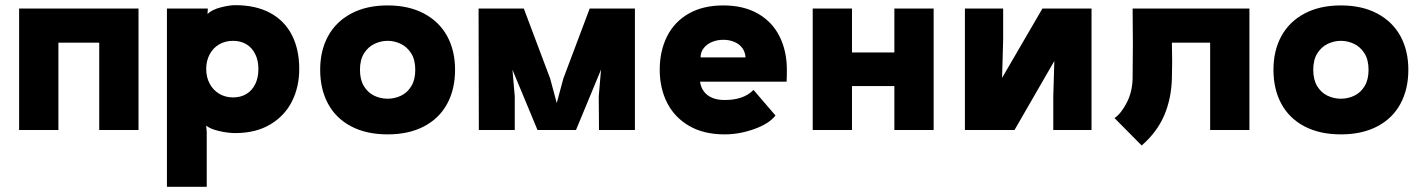

<svg xmlns="http://www.w3.org/2000/svg" viewBox="-20 -503 5509 743"><path d="M206 0H54V-470H516V0H364V-338H206Z M980 -236Q980 -269 967.5 -294Q955 -319 933 -332Q911 -345 882 -345Q852 -345 828.5 -331.5Q805 -318 791.5 -293Q778 -268 778 -236Q778 -204 791.5 -179Q805 -154 828.5 -140Q852 -126 882 -126Q911 -126 933 -139Q955 -152 967.5 -177Q980 -202 980 -236ZM1138 -236Q1138 -167 1110 -111Q1082 -55 1026 -21.5Q970 12 890 12Q862 12 827.5 4Q793 -4 778 -17L780 8V220H626V-470H784V-464L783 -449Q801 -466 834.5 -474.5Q868 -483 890 -483Q970 -483 1025.5 -453Q1081 -423 1109.5 -367.5Q1138 -312 1138 -236Z M1373 -233Q1373 -195 1388 -170Q1403 -145 1427.5 -133Q1452 -121 1480 -121Q1508 -121 1532.5 -133Q1557 -145 1572 -170Q1587 -195 1587 -233Q1587 -272 1571 -297Q1555 -322 1530.5 -333.5Q1506 -345 1480 -345Q1454 -345 1429.5 -333.5Q1405 -322 1389 -297Q1373 -272 1373 -233ZM1219 -233Q1219 -307 1249.5 -363Q1280 -419 1339 -450.5Q1398 -482 1480 -482Q1562 -482 1621 -450.5Q1680 -419 1710.5 -363Q1741 -307 1741 -233Q1741 -158 1710.5 -101.5Q1680 -45 1621 -14Q1562 17 1480 17Q1398 17 1339 -14Q1280 -45 1249.5 -101.5Q1219 -158 1219 -233Z M2007 -470 2109 -199 2141 -80H2128L2160 -199L2262 -470H2437V0H2298L2297 -130L2309 -270L2374 -398L2209 0H2060L1895 -397L1960 -269L1972 -130V0H1833L1832 -470Z M2784 17Q2703 17 2646.5 -16Q2590 -49 2561.5 -105.5Q2533 -162 2533 -233Q2533 -305 2561 -361.5Q2589 -418 2644.5 -450Q2700 -482 2779 -482Q2858 -482 2913.5 -450Q2969 -418 2997 -361.5Q3025 -305 3025 -233Q3025 -204 3024 -187H2689Q2692 -165 2704 -149Q2716 -133 2736 -124.5Q2756 -116 2784 -116Q2821 -116 2848.5 -125.5Q2876 -135 2896 -155L2981 -56Q2956 -24 2898.5 -3.5Q2841 17 2784 17ZM2779 -349Q2755 -349 2735 -340.5Q2715 -332 2703 -316.5Q2691 -301 2691 -281H2865Q2864 -301 2853 -316.5Q2842 -332 2822.5 -340.5Q2803 -349 2779 -349Z M3593 0H3441V-170H3277V0H3125V-470H3277V-300H3441V-470H3593Z M4204 0H4056V-130L4062 -334L4146 -416L3906 0H3714V-470H3862V-350L3856 -136L3772 -54L4014 -470H4204Z M4515 -200Q4513 -121 4485 -56Q4457 9 4398 60L4293 -46Q4319 -64 4340.5 -106Q4362 -148 4363 -200Q4365 -335 4363 -470H4815V0H4663V-338H4515Q4517 -261 4515 -200Z M5062 -233Q5062 -195 5077 -170Q5092 -145 5116.5 -133Q5141 -121 5169 -121Q5197 -121 5221.5 -133Q5246 -145 5261 -170Q5276 -195 5276 -233Q5276 -272 5260 -297Q5244 -322 5219.5 -333.5Q5195 -345 5169 -345Q5143 -345 5118.5 -333.5Q5094 -322 5078 -297Q5062 -272 5062 -233ZM4908 -233Q4908 -307 4938.5 -363Q4969 -419 5028 -450.5Q5087 -482 5169 -482Q5251 -482 5310 -450.5Q5369 -419 5399.5 -363Q5430 -307 5430 -233Q5430 -158 5399.5 -101.5Q5369 -45 5310 -14Q5251 17 5169 17Q5087 17 5028 -14Q4969 -45 4938.5 -101.5Q4908 -158 4908 -233Z"/></svg>

Font: Kreadon
Style: Regular
Weight: 400
Designer: kohakuno
Foundry: StudioGnu
Version: Version 1.000;Glyphs 3.1.2 (3151)